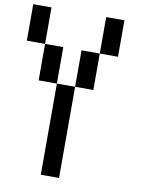

<svg xmlns="http://www.w3.org/2000/svg" viewBox="-97 -968 794 1037"><g transform="rotate(10 300.0 -450.0)"><path d="M0 -700V-900H100V-700ZM100 -500V-700H200V-500ZM200 0V-500H300V0ZM300 -500V-700H400V-500ZM400 -700V-900H500V-700Z"/></g></svg>

Font: Galmuri9 Regular
Style: Regular
Weight: 400
Designer: Lee Minseo (quiple)
Version: Version 2.399;hotconv 1.1.1;makeotfexe 2.6.0 DEVELOPMENT